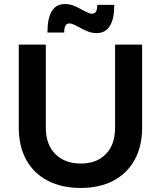

<svg xmlns="http://www.w3.org/2000/svg" viewBox="-20 -921 796 951"><path d="M380 -111Q459 -111 504.5 -158Q550 -205 550 -288V-700H684V-288Q684 -197 647 -129.5Q610 -62 541.5 -26Q473 10 380 10Q286 10 216.5 -26Q147 -62 110 -129.5Q73 -197 73 -288V-700H207V-288Q207 -205 254 -158Q301 -111 380 -111ZM458 -757Q436 -757 415.5 -765Q395 -773 370 -787Q338 -805 325 -805Q310 -805 304 -793.5Q298 -782 298 -760H215Q215 -901 302 -901Q324 -901 344.5 -893Q365 -885 390 -871Q422 -853 435 -853Q450 -853 456 -864.5Q462 -876 462 -897H546Q546 -757 458 -757Z"/></svg>

Font: Gontserrat Medium
Style: Regular
Weight: 500
Designer: Julieta Ulanovsky
Foundry: Julieta Ulanovsky
Version: Version 6.001